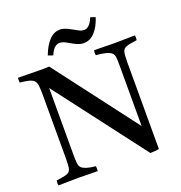

<svg xmlns="http://www.w3.org/2000/svg" viewBox="-156 -1031 1106 1172"><g transform="rotate(-20 396.5 -445.0)"><path d="M621 7 176 -577V-149Q176 -111 178 -90.5Q180 -70 190 -59Q200 -49 221 -42Q242 -35 281 -31Q283 -15 281 1Q251 1 214.5 0Q178 -1 153 -1Q128 -1 91.5 0Q55 1 26 1Q23 -14 26 -31Q62 -36 82 -40.5Q102 -45 111 -54.5Q120 -64 122.5 -83Q125 -102 125 -136V-546Q125 -586 122.5 -609Q120 -632 109.5 -643.5Q99 -655 77.5 -660.5Q56 -666 18 -670Q17 -685 18 -701Q49 -701 84 -700Q119 -699 154 -699Q159 -699 181.5 -699Q204 -699 221 -700L627 -166V-550Q627 -588 625.5 -609Q624 -630 613 -640Q592 -662 512 -668Q509 -685 512 -700Q531 -700 557.5 -699.5Q584 -699 609 -698.5Q634 -698 650 -698Q675 -698 712 -699Q749 -700 778 -700Q780 -685 778 -669Q730 -663 709 -655.5Q688 -648 683 -628Q678 -608 678 -563V2Q668 4 651 5.5Q634 7 621 7ZM559 -897Q568 -895 576 -892Q584 -889 591 -886Q571 -826 540 -794Q509 -762 469 -762Q455 -762 439 -767Q423 -772 402 -784Q383 -795 365.5 -804.5Q348 -814 328 -814Q292 -814 268 -756Q254 -759 236 -767Q258 -825 288.5 -857.5Q319 -890 359 -890Q372 -890 388 -885Q404 -880 425 -868Q444 -858 462.5 -847.5Q481 -837 499 -837Q535 -837 559 -897Z"/></g></svg>

Font: Tiro Devanagari Marathi
Style: Regular
Weight: 400
Designer: Devanagari: John Hudson & Fiona Ross. Latin: John Hudson.
Foundry: Tiro Typeworks Ltd.
Version: Version 1.52